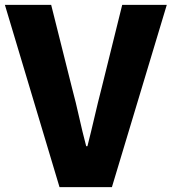

<svg xmlns="http://www.w3.org/2000/svg" viewBox="-29 -764 701 784"><path d="M214 0H428L652 -744H470L386 -405C365 -325 349 -248 328 -167H323C301 -248 287 -325 265 -405L180 -744H-9Z"/></svg>

Font: Noto Sans T Chinese Black
Style: Bold
Weight: 900
Designer: Ryoko NISHIZUKA (kana & ideographs); Paul D. Hunt (Latin, Greek & Cyrillic); Wenlong ZHANG (bopomofo); Sandoll Communica
Foundry: Adobe Systems Incorporated
Version: Version 1.000;PS 1;hotconv 1.0.78;makeotf.lib2.5.61930